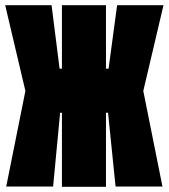

<svg xmlns="http://www.w3.org/2000/svg" viewBox="-20 -721 651 741"><path d="M219 -456H210L179 -701H0L78 -370L4 -1H185L212 -286H219V0H389V-286H397L426 -1H607L533 -370L611 -701H432L399 -456H389V-701H219Z"/></svg>

Font: Queering Heavy
Style: Bold
Weight: 900
Designer: Adam Naccarato
Foundry: adamnac
Version: Version 2.000;hotconv 1.0.109;makeotfexe 2.5.65596